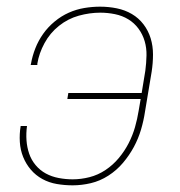

<svg xmlns="http://www.w3.org/2000/svg" viewBox="-20 -548 540 576"><path d="M198 8Q174 8 150.5 4Q127 0 107 -11Q87 -22 72.5 -39Q58 -56 49.5 -77Q41 -98 39.5 -122Q38 -146 42 -170H61Q58 -148 59.5 -127Q61 -106 67.5 -87Q74 -68 87 -52.5Q100 -37 117.5 -27.5Q135 -18 156 -14Q177 -10 198 -10Q223 -10 248.5 -16.5Q274 -23 296.5 -38Q319 -53 336.5 -74Q354 -95 366 -118.5Q378 -142 385 -166.5Q392 -191 396 -216L402 -251H182L185 -269H405L416 -336Q419 -359 419.5 -381.5Q420 -404 414 -424.5Q408 -445 395.5 -462Q383 -479 365 -490Q347 -501 325 -505.5Q303 -510 281 -510Q249 -510 216.5 -501Q184 -492 157 -470.5Q130 -449 113.5 -418.5Q97 -388 92 -357Q92 -356 92 -355Q92 -354 92 -353H72Q72 -354 72.5 -355Q73 -356 73 -357Q77 -380 86 -403Q95 -426 109.5 -446.5Q124 -467 144 -483.5Q164 -500 186.5 -510Q209 -520 233 -524Q257 -528 280 -528Q306 -528 330.5 -523Q355 -518 375.5 -506Q396 -494 410.5 -475Q425 -456 432 -433Q439 -410 439 -384.5Q439 -359 435 -333L415 -213Q411 -186 403 -159Q395 -132 381.5 -107Q368 -82 349 -59.5Q330 -37 305 -21Q280 -5 252.5 1.5Q225 8 198 8Z"/></svg>

Font: Iosevka SS04 Thin Oblique
Style: Regular
Weight: 100
Italic angle: -9°
Monospace: yes
Designer: Belleve Invis
Foundry: Belleve Invis
Version: Version 19.0.0; ttfautohint (v1.8.4)